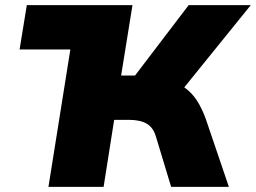

<svg xmlns="http://www.w3.org/2000/svg" viewBox="-20 -725 993 745"><path d="M168 0 253 -533H56L84 -705H494L450 -432H504L712 -705H953L695 -386Q724 -366 744 -335Q764 -304 779 -262L868 0H644L585 -195Q575 -230 549.5 -245Q524 -260 480 -260H423L382 0Z"/></svg>

Font: Winston Black
Style: Italic
Weight: 900
Italic angle: -9°
Designer: Original fonts by Vernon Adams / Changes by Cristiano Sobral
Foundry: VOriginal fonts by Vernon Adams / Changes by Cristiano Sobral
Version: Version 2.503;July 17, 2020;FontCreator 13.0.0.2655 64-bit